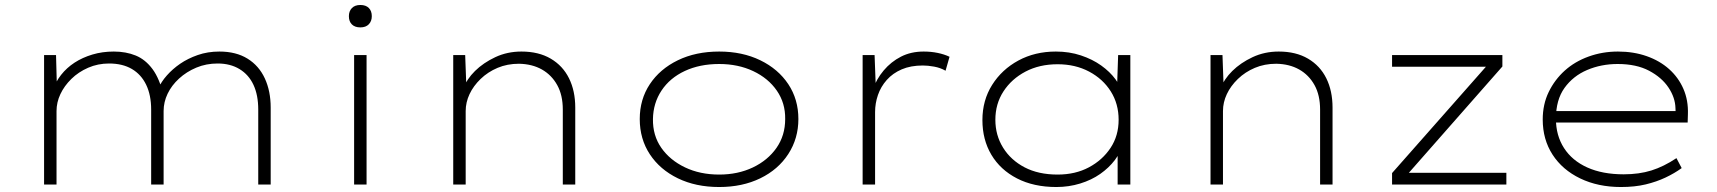

<svg xmlns="http://www.w3.org/2000/svg" viewBox="-20 -741 6893 771"><path d="M157 0V-520H205L209 -372L193 -380Q203 -412 225.5 -440.5Q248 -469 279.5 -489.5Q311 -510 351 -522Q391 -534 437 -534Q486 -534 525 -518Q564 -502 592.5 -463.5Q621 -425 637 -357L615 -374L616 -386Q627 -412 650 -438Q673 -464 703.5 -485Q734 -506 774 -520Q814 -534 861 -534Q928 -534 974 -505.5Q1020 -477 1043.5 -426Q1067 -375 1067 -309V0H1017V-301Q1017 -359 998 -400Q979 -441 942 -463.5Q905 -486 854 -486Q808 -486 768.5 -469.5Q729 -453 699 -425.5Q669 -398 653 -364.5Q637 -331 637 -295V0H587V-301Q587 -359 567 -400.5Q547 -442 509.5 -464Q472 -486 418 -486Q373 -486 334 -469Q295 -452 266.5 -424Q238 -396 222.5 -363Q207 -330 207 -295V0Z M1402 0V-520H1452V0ZM1427 -631Q1405 -631 1393 -643Q1381 -655 1381 -676Q1381 -696 1393 -708.5Q1405 -721 1427 -721Q1449 -721 1461 -709Q1473 -697 1473 -676Q1473 -656 1461 -643.5Q1449 -631 1427 -631Z M1800 0V-520H1848L1853 -384L1841 -386Q1854 -423 1887.5 -456Q1921 -489 1969 -511.5Q2017 -534 2074 -534Q2143 -534 2191.5 -505.5Q2240 -477 2265 -426.5Q2290 -376 2290 -309V0H2240V-301Q2240 -359 2217.5 -399.5Q2195 -440 2156 -462Q2117 -484 2064 -485Q2017 -485 1978 -468.5Q1939 -452 1910 -424Q1881 -396 1865.5 -363Q1850 -330 1850 -295V0H1826Q1821 0 1815 0Q1809 0 1800 0Z M2868 10Q2774 10 2702 -25Q2630 -60 2589.5 -121.5Q2549 -183 2549 -263Q2549 -342 2589.5 -403Q2630 -464 2702 -499Q2774 -534 2868 -534Q2961 -534 3033 -499Q3105 -464 3145.5 -403Q3186 -342 3186 -263Q3186 -185 3145.5 -122.5Q3105 -60 3033 -25Q2961 10 2868 10ZM2868 -40Q2943 -40 3003 -68.5Q3063 -97 3098 -147Q3133 -197 3133 -263Q3134 -327 3099.5 -377Q3065 -427 3004.5 -455.5Q2944 -484 2868 -484Q2790 -484 2730 -456Q2670 -428 2636.5 -377.5Q2603 -327 2602 -263Q2601 -197 2635.5 -147.5Q2670 -98 2730.5 -69Q2791 -40 2868 -40Z M3444 0V-520H3492L3497 -387L3484 -379Q3499 -423 3528.5 -458Q3558 -493 3598 -513.5Q3638 -534 3689 -534Q3719 -534 3745.5 -528.5Q3772 -523 3793 -513L3777 -457Q3756 -469 3731 -473.5Q3706 -478 3686 -478Q3637 -478 3601 -462.5Q3565 -447 3541 -420Q3517 -393 3505.5 -359.5Q3494 -326 3494 -291V0Z M4222 10Q4131 10 4064 -24.5Q3997 -59 3961 -119.5Q3925 -180 3925 -259Q3925 -338 3964 -400Q4003 -462 4069.5 -498Q4136 -534 4220 -534Q4274 -534 4320.5 -518.5Q4367 -503 4402 -478Q4437 -453 4459.5 -422.5Q4482 -392 4489 -361L4465 -371L4470 -520H4519V0H4468V-143L4487 -165Q4481 -130 4457 -98.5Q4433 -67 4398 -42.5Q4363 -18 4317.5 -4Q4272 10 4222 10ZM4227 -40Q4298 -40 4352.5 -69Q4407 -98 4439.5 -147Q4472 -196 4472 -260Q4472 -324 4440.5 -374Q4409 -424 4353.5 -453.5Q4298 -483 4227 -483Q4154 -483 4098 -453.5Q4042 -424 4009.5 -374Q3977 -324 3977 -260Q3977 -198 4008 -148Q4039 -98 4094.5 -69Q4150 -40 4227 -40Z M4841 0V-520H4889L4894 -384L4882 -386Q4895 -423 4928.5 -456Q4962 -489 5010 -511.5Q5058 -534 5115 -534Q5184 -534 5232.5 -505.5Q5281 -477 5306 -426.5Q5331 -376 5331 -309V0H5281V-301Q5281 -359 5258.5 -399.5Q5236 -440 5197 -462Q5158 -484 5105 -485Q5058 -485 5019 -468.5Q4980 -452 4951 -424Q4922 -396 4906.5 -363Q4891 -330 4891 -295V0H4867Q4862 0 4856 0Q4850 0 4841 0Z M5570 0V-46L5961 -489L5984 -473H5570V-520H6013V-474L5618 -25L5603 -47H6029V0Z M6489 10Q6397 10 6325.5 -24.5Q6254 -59 6214.5 -120Q6175 -181 6175 -261Q6175 -322 6199 -371.5Q6223 -421 6263.5 -457.5Q6304 -494 6359.5 -514Q6415 -534 6477 -534Q6540 -534 6592.5 -515.5Q6645 -497 6682.5 -463.5Q6720 -430 6740 -384Q6760 -338 6758 -282L6757 -249H6216V-295H6730L6709 -283L6708 -307Q6707 -349 6680 -389.5Q6653 -430 6602 -457Q6551 -484 6476 -484Q6410 -484 6353.5 -460Q6297 -436 6262.5 -388Q6228 -340 6228 -264Q6228 -197 6260.5 -146.5Q6293 -96 6354 -68.5Q6415 -41 6500 -41Q6562 -41 6611.5 -56.5Q6661 -72 6712 -106L6733 -66Q6704 -45 6668 -28Q6632 -11 6588.5 -0.5Q6545 10 6489 10Z"/></svg>

Font: Lexend Mega ExtraLight
Style: Regular
Weight: 250
Version: Version 1.007